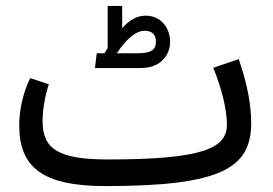

<svg xmlns="http://www.w3.org/2000/svg" viewBox="-20 -615 924 649"><path d="M337 14C728 14 829 -47 829 -199C829 -261 816 -331 787 -415L701 -386C733 -305 747 -240 747 -194C747 -115 670 -76 345 -76C178 -76 124 -111 124 -205C124 -245 131 -286 145 -330L82 -351C57 -300 45 -241 45 -192C45 -51 121 14 337 14ZM301 -385H455C530 -385 555 -436 555 -473C555 -523 522 -562 473 -562C446 -562 421 -551 393 -520V-595H344V-453C341 -447 337 -441 333 -435H307ZM375 -435C404 -479 437 -511 469 -511C496 -511 507 -496 507 -474C507 -446 490 -435 446 -435Z"/></svg>

Font: FiraGO Unicode
Style: Regular
Weight: 400
Designer: bBox Type
Foundry: bBox Type GmbH
Version: Version 1.001;PS 001.001;hotconv 1.0.88;makeotf.lib2.5.64775